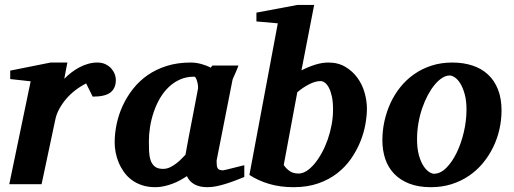

<svg xmlns="http://www.w3.org/2000/svg" viewBox="-20 -757 2112 789"><path d="M456.1 -429.2Q456.1 -394.5 434.1 -377.2Q412.1 -359.9 360.8 -359.9L334 -414.1Q310.5 -402.3 289.3 -386Q268.1 -369.6 251.5 -350.1Q234.9 -330.6 223.1 -308.6Q211.4 -286.6 207 -264.2L150.9 0H18.1L106 -422.9L22 -432.1V-466.8L188 -500H256.8L244.1 -433.1Q257.3 -446.8 273.2 -459Q289.1 -471.2 306.6 -480.5Q324.2 -489.7 342.8 -494.9Q361.3 -500 379.9 -500Q399.4 -500 413.8 -492.9Q428.2 -485.8 437.5 -475.3Q446.8 -464.8 451.4 -452.4Q456.1 -439.9 456.1 -429.2Z M793.9 -394Q794.4 -396 793.7 -403.8Q793 -411.6 790.8 -420.2Q788.6 -428.7 785.4 -435.3Q782.2 -441.9 777.8 -441.9Q745.6 -441.9 719.5 -430.2Q693.4 -418.5 672.6 -398.4Q651.9 -378.4 636.7 -352.1Q621.6 -325.7 611.6 -296.1Q601.6 -266.6 596.7 -235.8Q591.8 -205.1 591.8 -176.8Q591.8 -156.7 592.5 -136.7Q593.3 -116.7 598.4 -100.1Q603.5 -83.5 615.5 -73.2Q627.4 -63 649.9 -63Q666 -63 680.4 -70.3Q694.8 -77.6 706.8 -87.2Q718.8 -96.7 727.8 -106.4Q736.8 -116.2 742.2 -121.1Q745.6 -141.1 747.8 -152.1Q750 -163.1 751.7 -173.1Q753.4 -183.1 755.9 -195.8Q758.3 -208.5 762.9 -232.2Q767.6 -255.9 774.9 -294.2Q782.2 -332.5 793.9 -394ZM983.9 -29.8Q966.8 -22.9 948 -15.6Q929.2 -8.3 909.7 -2.2Q890.1 3.9 870.6 8.1Q851.1 12.2 832 12.2Q800.3 12.2 779.1 0.5Q757.8 -11.2 748 -33.2Q734.9 -24.4 719.7 -16.1Q704.6 -7.8 688 -1.7Q671.4 4.4 653.8 8.3Q636.2 12.2 618.2 12.2Q587.4 12.2 563 3.9Q538.6 -4.4 520 -18.6Q501.5 -32.7 488.5 -51.3Q475.6 -69.8 467.3 -90.1Q459 -110.4 455.1 -131.3Q451.2 -152.3 451.2 -170.9Q451.2 -208 459.2 -246.8Q467.3 -285.6 484.1 -322.3Q501 -358.9 526.4 -391.4Q551.8 -423.8 586.4 -448Q621.1 -472.2 665.3 -486.1Q709.5 -500 763.2 -500Q785.2 -500 806.9 -494.1Q828.6 -488.3 845.7 -479L853 -487.8H960Q957.5 -480.5 953.6 -471.2Q949.7 -461.9 945.8 -453.1Q941.9 -444.3 938.7 -437.3Q935.5 -430.2 935.1 -426.8L870.1 -97.2Q870.1 -85.9 870.8 -78.1Q871.6 -70.3 874.5 -65.7Q877.4 -61 882.8 -59.1Q888.2 -57.1 897 -57.1Q898.9 -57.1 911.4 -60.1Q923.8 -63 938.7 -66.9Q953.6 -70.8 966.8 -74Q980 -77.1 983.9 -78.1Z M1348.6 -307.1Q1348.6 -338.4 1343.8 -360.6Q1338.9 -382.8 1331.3 -397Q1323.7 -411.1 1314.7 -417.5Q1305.7 -423.8 1296.9 -423.8Q1275.9 -423.8 1250.2 -410.6Q1224.6 -397.5 1201.7 -377.9L1146 -79.1Q1153.8 -66.4 1168.7 -55.2Q1183.6 -43.9 1207 -43.9Q1223.6 -43.9 1240.5 -54.9Q1257.3 -65.9 1272.9 -84.7Q1288.6 -103.5 1302.5 -128.9Q1316.4 -154.3 1326.7 -183.6Q1336.9 -212.9 1342.8 -244.4Q1348.6 -275.9 1348.6 -307.1ZM1487.8 -311Q1487.8 -281.2 1481.4 -245.6Q1475.1 -210 1460.4 -174.1Q1445.8 -138.2 1422.6 -104.7Q1399.4 -71.3 1366 -45.2Q1332.5 -19 1287.8 -3.4Q1243.2 12.2 1186 12.2Q1131.3 12.2 1086.2 -1.2Q1041 -14.6 1004.9 -38.1L1121.6 -661.1L1033.7 -668.9V-705.1L1202.6 -736.8H1271L1218.8 -467.8Q1246.1 -481.9 1274.7 -491Q1303.2 -500 1329.6 -500Q1369.6 -500 1399.4 -482.2Q1429.2 -464.4 1449 -437Q1468.8 -409.7 1478.3 -376Q1487.8 -342.3 1487.8 -311Z M1897 -307.1Q1897 -343.8 1889.6 -370.1Q1882.3 -396.5 1871.8 -413.6Q1861.3 -430.7 1849.4 -438.7Q1837.4 -446.8 1828.1 -446.8Q1813 -446.8 1797.1 -436.8Q1781.2 -426.8 1766.4 -408.9Q1751.5 -391.1 1738.3 -366.5Q1725.1 -341.8 1715.1 -312.7Q1705.1 -283.7 1699.5 -251.2Q1693.8 -218.8 1693.8 -185.1Q1693.8 -146.5 1701.4 -119.4Q1709 -92.3 1720 -75.4Q1731 -58.6 1742.7 -50.8Q1754.4 -43 1763.2 -43Q1789.6 -43 1813.7 -66.9Q1837.9 -90.8 1856.4 -128.9Q1875 -167 1886 -213.9Q1897 -260.7 1897 -307.1ZM2041 -303.2Q2041 -263.7 2032.2 -225.1Q2023.4 -186.5 2006.3 -151.6Q1989.3 -116.7 1964.4 -86.7Q1939.5 -56.6 1907.2 -34.7Q1875 -12.7 1835.7 -0.2Q1796.4 12.2 1751 12.2Q1699.7 12.2 1662.1 -2.4Q1624.5 -17.1 1599.9 -42.7Q1575.2 -68.4 1563.2 -103.8Q1551.3 -139.2 1551.3 -181.2Q1551.3 -220.2 1559.8 -259Q1568.4 -297.9 1584.7 -333.5Q1601.1 -369.1 1625.5 -399.4Q1649.9 -429.7 1681.9 -452.1Q1713.9 -474.6 1753.2 -487.3Q1792.5 -500 1838.9 -500Q1884.8 -500 1922.1 -487.5Q1959.5 -475.1 1985.8 -450.4Q2012.2 -425.8 2026.6 -388.9Q2041 -352.1 2041 -303.2Z"/></svg>

Font: Charis SIL Afr
Style: Bold Italic
Weight: 700
Italic angle: -11°
Foundry: SIL International
Version: Version 5.000